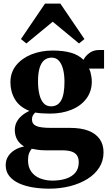

<svg xmlns="http://www.w3.org/2000/svg" viewBox="-20 -826 621 1096"><path d="M261 251Q213 251 168.5 243.8Q124 236.5 89 220.8Q54 205 33.2 179.2Q12.5 153.5 12.5 116.5Q12.5 89 26 67.2Q39.5 45.5 63.2 30.8Q87 16 117.5 10Q90.5 -6.5 77.5 -30Q64.5 -53.5 64.5 -84.5Q64.5 -108.5 74.8 -128.8Q85 -149 103.8 -165.2Q122.5 -181.5 148 -193Q91 -215.5 65.2 -259Q39.5 -302.5 39.5 -356.5Q39.5 -413 72.5 -453.5Q105.5 -494 160.2 -515.8Q215 -537.5 280.5 -537.5Q341.5 -537.5 385 -525Q428.5 -512.5 456.5 -484.5Q468 -507 490.8 -523.8Q513.5 -540.5 546 -540.5H574V-434.5H487.5Q492.5 -428 496 -415.2Q499.5 -402.5 501.8 -387.8Q504 -373 504 -361Q504 -304.5 473.2 -263.2Q442.5 -222 388.5 -199.8Q334.5 -177.5 264.5 -177.5Q243 -177.5 220.2 -179Q197.5 -180.5 181 -183.5Q172 -175 167.2 -166Q162.5 -157 162.5 -144Q162.5 -118 186.5 -107Q210.5 -96 271.5 -96H380.5Q442.5 -96 484.8 -79.8Q527 -63.5 549 -32.2Q571 -1 571 43.5Q571 92 546.5 130.5Q522 169 478.8 195.8Q435.5 222.5 379.5 236.8Q323.5 251 261 251ZM278 205Q322 205 356.2 194Q390.5 183 410 159.8Q429.5 136.5 429.5 100Q429.5 77 419.8 61.8Q410 46.5 388.8 39.2Q367.5 32 333 32H238.5Q216 32 196 29.2Q176 26.5 161 23Q152.5 33 146.2 48.2Q140 63.5 140 89Q140 128 158.5 153.8Q177 179.5 208.2 192Q239.5 204.5 278 205ZM271 -219Q310.5 -219 329.2 -253Q348 -287 348 -358Q348 -399.5 340 -430.8Q332 -462 316 -479.5Q300 -497 275.5 -497Q250 -497 232.5 -482.5Q215 -468 206 -438Q197 -408 197 -361.5Q197 -320 204.8 -287.5Q212.5 -255 228.8 -237Q245 -219 271 -219ZM130.5 -578 99.5 -603 237 -805.5H324.5L462 -603L431 -578L281 -702Z"/></svg>

Font: Merriweather 96pt ExtraBold
Style: Regular
Weight: 800
Version: Version 2.100